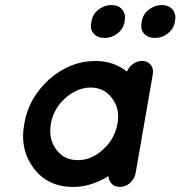

<svg xmlns="http://www.w3.org/2000/svg" viewBox="-20 -740 713 759"><path d="M269 -1Q169 -1 113 -75Q57 -151 76 -250Q92 -351 174 -426Q257 -499 357 -499Q429 -499 482 -457Q489 -475 505.5 -487Q522 -499 541 -499Q564 -499 576 -483.5Q588 -468 584 -446L516 -55Q511 -32 493.5 -16.5Q476 -1 454 -1Q434 -1 422 -13Q410 -25 409 -44Q340 -1 269 -1ZM239 -353Q191 -310 181 -250Q171 -190 203 -148Q233 -107 288 -107Q342 -107 386 -148Q433 -189 444 -250Q456 -309 422 -353Q391 -394 338 -394Q287 -394 239 -353ZM620 -720Q647 -720 662 -702.5Q677 -685 672 -658L671 -651Q665 -624 642.5 -607Q620 -590 593 -590Q565 -590 549.5 -607Q534 -624 540 -651L541 -658Q546 -685 569 -702.5Q592 -720 620 -720ZM421 -720Q448 -720 463 -702.5Q478 -685 473 -658L472 -651Q466 -624 443.5 -607Q421 -590 394 -590Q366 -590 350.5 -607Q335 -624 341 -651L342 -658Q347 -685 370 -702.5Q393 -720 421 -720Z"/></svg>

Font: Quicksand
Style: Bold Italic
Weight: 700
Italic angle: -12°
Designer: Andrew Paglinawan
Foundry: Andrew Paglinawan
Version: 1.002